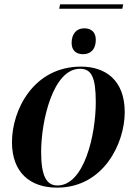

<svg xmlns="http://www.w3.org/2000/svg" viewBox="-20 -852 628 882"><path d="M252 -812H542L546 -832H256ZM362 -603C391 -603 420 -620 420 -670C420 -705 398 -722 367 -722C331 -722 309 -696 309 -655C309 -620 330 -603 362 -603ZM242 10C456 10 553 -194 553 -337C553 -485 463 -546 352 -546C135 -546 35 -348 35 -199C35 -59 119 10 242 10ZM244 0C194 0 169 -42 169 -154C169 -298 224 -536 347 -536C399 -536 420 -500 420 -383C420 -233 367 0 244 0Z"/></svg>

Font: Noto Serif Display SemiBold
Style: Italic
Weight: 600
Italic angle: -12°
Designer: Monotype Design Team
Foundry: Monotype Imaging Inc.
Version: Version 2.009